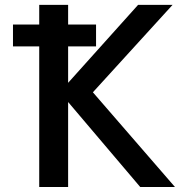

<svg xmlns="http://www.w3.org/2000/svg" viewBox="-20 -751 749 772"><path d="M32.2 -564.5V-652.3H137.7V-731.4H253.9V-652.3H366.2V-564.5H253.9V-418L535.2 -731.4H673.8L353.5 -379.9L683.6 1H543.9L253.9 -340.8V1H137.7V-564.5Z"/></svg>

Font: Gen Shin Gothic Medium
Style: Regular
Weight: 500
Designer: [Source Han Sans]
Ryoko NISHIZUKA  (kana & ideographs); Paul D. Hunt (Latin, Greek & Cyrillic); Wenlong ZHANG  (bopomofo
Version: Version 1.002.20150607